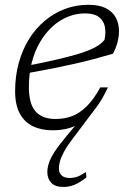

<svg xmlns="http://www.w3.org/2000/svg" viewBox="-20 -520 524 781"><path d="M372 -83.5 278 41Q253.5 73 241 96.2Q228.5 119.5 224 136Q219.5 152.5 219.5 165.5Q219.5 183.5 231 193.8Q242.5 204 263 204Q278.5 204 293 199.2Q307.5 194.5 329.5 180L331.5 201.5Q304.5 223 282.8 231.8Q261 240.5 238 240.5Q204 240.5 188.2 223.2Q172.5 206 172.5 180Q172.5 164 178.5 144.5Q184.5 125 201.2 98.8Q218 72.5 249 35.5L299 -24.5L304.5 -18.5Q279 -2.5 251.2 3.8Q223.5 10 194 10Q147.5 10 113.2 -6.8Q79 -23.5 60.2 -58.8Q41.5 -94 41.5 -149Q41.5 -211 56.5 -264.8Q71.5 -318.5 98.5 -361.8Q125.5 -405 162.8 -436Q200 -467 244.8 -483.8Q289.5 -500.5 339.5 -500.5Q382.5 -500.5 409.8 -487Q437 -473.5 450.5 -449.5Q464 -425.5 464 -393Q464 -371.5 457.8 -347.8Q451.5 -324 439.5 -301.5Q402.5 -290.5 363 -280Q323.5 -269.5 281 -260Q238.5 -250.5 192 -241.2Q145.5 -232 95 -223L96 -253.5Q162.5 -266.5 210.8 -277.8Q259 -289 292.2 -298.8Q325.5 -308.5 347.2 -318Q369 -327.5 382.5 -337Q396 -346.5 405 -357.5Q411.5 -387.5 406.5 -411.8Q401.5 -436 382.2 -450.8Q363 -465.5 326.5 -465.5Q289.5 -465.5 255.2 -451.5Q221 -437.5 192.5 -411.2Q164 -385 142.5 -348.2Q121 -311.5 109.2 -265.5Q97.5 -219.5 97.5 -166.5Q97.5 -97 125 -66.5Q152.5 -36 206 -36Q242 -36 272.8 -47.5Q303.5 -59 332 -86.8Q360.5 -114.5 388 -164.5H419Q407.5 -140 396 -120Q384.5 -100 372 -83.5Z"/></svg>

Font: Newsreader 9pt Light
Style: Italic
Weight: 300
Italic angle: -17°
Designer: Hugues Gentile
Foundry: Production Type
Version: Version 1.003